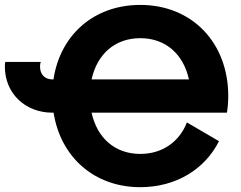

<svg xmlns="http://www.w3.org/2000/svg" viewBox="-20 -756 991 789"><path d="M147.9 -501.5H1.5C0.5 -495.1 0 -488.3 0 -481.9C0 -371.6 84.5 -293 194.8 -293H200.2C228.5 -111.8 366.2 13.2 556.6 13.2C702.6 13.2 821.8 -60.1 879.9 -175.8L748 -252.9C717.8 -174.3 647.9 -123.5 556.6 -123.5C450.2 -123.5 378.4 -191.4 356.4 -293H912.6C916 -314.9 918 -337.9 918 -361.3C918 -579.1 770.5 -735.8 556.6 -735.8C365.2 -735.8 227.1 -611.8 199.7 -429.7H194.8C164.1 -429.7 144.5 -450.7 144.5 -481.9C144.5 -488.8 145 -495.6 147.9 -501.5ZM556.6 -599.1C662.6 -599.1 734.4 -531.2 756.3 -429.7H356.4C378.4 -531.2 450.2 -599.1 556.6 -599.1Z"/></svg>

Font: Giphurs ExtraBold
Style: Regular
Weight: 800
Version: Version 1.000